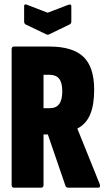

<svg xmlns="http://www.w3.org/2000/svg" viewBox="-20 -871 492 891"><path d="M45 0Q34 0 34 -13V-642Q34 -655 45 -655H209Q317 -655 367 -607.5Q417 -560 417 -455Q417 -384 398.5 -340Q380 -296 340 -275L339 -274L443 -16Q448 0 435 0H298Q287 0 284 -8L202 -247H182V-13Q182 0 171 0ZM182 -369H210Q241 -369 255 -388.5Q269 -408 269 -448Q269 -487 254.5 -505.5Q240 -524 209 -524H182ZM194 -712 98 -758Q92 -762 92 -772V-843Q92 -854 105 -849L201 -812L298 -849Q311 -853 311 -843V-772Q311 -762 304 -758L209 -712Q201 -708 194 -712Z"/></svg>

Font: Sofia Sans Extra Condensed Black
Style: Regular
Weight: 900
Designer: Botio Nikoltchev, Ani Petrova
Foundry: lettersoup
Version: Version 4.101